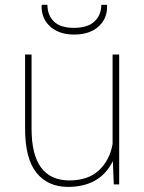

<svg xmlns="http://www.w3.org/2000/svg" viewBox="-20 -750 587 781"><path d="M108.4 -226.1Q108.4 -16.1 262.7 -16.1Q337.9 -16.1 381.8 -56.6Q425.8 -97.2 438 -164.1V-528.3H464.8V0H442.9L439 -94.7Q387.2 10.3 255.9 10.3Q173.8 9.8 127.9 -47.9Q82 -105.5 82 -227.1V-528.3H108.4ZM149.4 -727.5 150.4 -730.5H172.9Q172.9 -688.5 199.2 -662.6Q225.6 -636.7 281.2 -636.7Q336.9 -636.7 364.7 -663.1Q392.1 -689.5 392.1 -730.5H414.6L415.5 -727.5Q417.5 -675.8 381.3 -642.6Q344.7 -609.4 282.2 -609.4Q219.7 -609.4 183.6 -642.6Q147.5 -675.8 149.4 -727.5Z"/></svg>

Font: Roboto-Thin
Style: Regular
Weight: 250
Designer: Google
Version: Version 1.100141; 2013; ttfautohint (v0.94.14-c901) -l 8 -r 